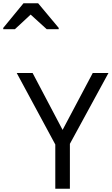

<svg xmlns="http://www.w3.org/2000/svg" viewBox="-103 -1164 689 1184"><path d="M283 -363 469 -714H566L328 -277V0H238V-273L0 -714H98ZM-83 -984V-992L42 -1144H132L259 -992V-984H185L86 -1074L-11 -984Z"/></svg>

Font: Noto Sans Tifinagh Azawagh
Style: Regular
Weight: 400
Designer: JamraPatel
Foundry: JamraPatel LLC
Version: Version 2.006; ttfautohint (v1.8.4.7-5d5b)